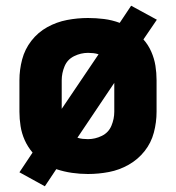

<svg xmlns="http://www.w3.org/2000/svg" viewBox="-20 -601 616 672"><path d="M137 51 177 -9Q204 0 232 4Q260 8 288 8Q325 8 361.5 1Q398 -6 430.5 -24.5Q463 -43 486 -72Q509 -101 518.5 -137Q528 -173 528 -210V-320Q528 -346 524 -371Q520 -396 509.5 -420Q499 -444 482 -463L529 -532L439 -581L399 -521Q372 -531 344 -534.5Q316 -538 288 -538Q251 -538 214.5 -531Q178 -524 145.5 -506Q113 -488 90 -458.5Q67 -429 57.5 -393Q48 -357 48 -320V-210Q48 -185 52 -159.5Q56 -134 66.5 -110.5Q77 -87 94 -67L48 2ZM288 -114Q279 -114 269.5 -115Q260 -116 251 -119L380 -311V-210Q380 -185 370 -161Q360 -137 336.5 -125.5Q313 -114 288 -114ZM196 -220V-320Q196 -345 206 -369Q216 -393 239.5 -404.5Q263 -416 288 -416Q297 -416 306.5 -415Q316 -414 325 -411Z"/></svg>

Font: Iosevka Sparkle Heavy
Style: Regular
Weight: 900
Designer: Belleve Invis
Foundry: Belleve Invis
Version: Version 4.5.0; ttfautohint (v1.8.3)